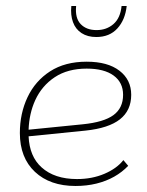

<svg xmlns="http://www.w3.org/2000/svg" viewBox="-20 -608 487 638"><path d="M231 10Q146 10 96 -37Q46 -84 46 -166Q46 -231 71.5 -285Q97 -339 146.5 -371Q196 -403 268 -403Q338 -403 377 -373Q416 -343 416 -293Q416 -241 378.5 -211.5Q341 -182 264 -174L75 -155Q78 -88 118 -52Q161 -13 236 -13Q286 -13 327 -30.5Q368 -48 390 -76L406 -57Q386 -36 359.5 -21Q333 -6 300.5 2Q268 10 231 10ZM75 -177 255 -195Q325 -202 357 -225.5Q389 -249 389 -293Q389 -334 357.5 -357Q326 -380 268 -380Q205 -380 162 -351.5Q119 -323 97 -275Q77 -231 75 -177ZM300 -485Q271 -485 251 -498Q231 -511 222.5 -534.5Q214 -558 217 -588H233Q229 -548 248 -528Q267 -508 301 -508Q334 -508 357 -528Q380 -548 384 -588H401Q396 -542 370 -513.5Q344 -485 300 -485Z"/></svg>

Font: Rokkitt SemiBold Thin
Style: Italic
Weight: 250
Italic angle: -9°
Version: Version 3.103